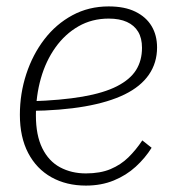

<svg xmlns="http://www.w3.org/2000/svg" viewBox="-20 -567 544 599"><path d="M248 12Q187 12 140.5 -14Q94 -40 68 -89.5Q42 -139 42 -209Q42 -275 62 -336Q82 -397 118.5 -444.5Q155 -492 206 -519.5Q257 -547 319 -547Q369 -547 402.5 -530.5Q436 -514 453 -485.5Q470 -457 470 -419Q470 -371 444.5 -334Q419 -297 369 -272.5Q319 -248 244.5 -235Q170 -222 72 -221L76 -251Q171 -254 237.5 -265.5Q304 -277 345 -298Q386 -319 404.5 -348.5Q423 -378 423 -418Q423 -448 411 -468Q399 -488 376 -498.5Q353 -509 319 -509Q267 -509 225 -485Q183 -461 153 -419Q123 -377 107.5 -322.5Q92 -268 92 -207Q92 -145 112 -104.5Q132 -64 167.5 -45Q203 -26 248 -26Q293 -26 325 -39.5Q357 -53 380.5 -76Q404 -99 424 -129L453 -106Q433 -74 403.5 -47Q374 -20 335 -4Q296 12 248 12Z"/></svg>

Font: Roboto Serif Thin
Style: Italic
Weight: 250
Italic angle: -10°
Version: Version 1.007